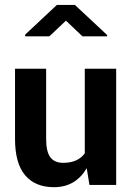

<svg xmlns="http://www.w3.org/2000/svg" viewBox="-20 -756 543 786"><path d="M201.2 10.3Q124 10.3 82.8 -38.6Q41.5 -87.4 41.5 -187.5V-474.6H168.9V-186.5Q168.9 -135.3 186 -112.3Q203.1 -89.4 238.8 -89.4Q298.8 -89.4 327.1 -128.4V-474.6H455.6V1H346.2L335 -67.4Q289.1 10.3 201.2 10.3ZM418.5 -607.4H317.4L250 -671.4L182.1 -607.4H83V-614.3L212.9 -735.8H286.6L418.5 -612.8Z"/></svg>

Font: Yantramanav
Style: Bold
Weight: 700
Version: Version 1.001;PS 1.0;hotconv 1.0.72;makeotf.lib2.5.5900; ttf